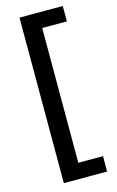

<svg xmlns="http://www.w3.org/2000/svg" viewBox="-132 -766 593 977"><g transform="rotate(-15 165.0 -278.0)"><path d="M305 158H77V-714H305V-633H175V77H305Z"/></g></svg>

Font: Noto Sans Armenian Medium
Style: Regular
Weight: 500
Designer: Monotype Design Team
Foundry: Monotype Imaging Inc.
Version: Version 2.007